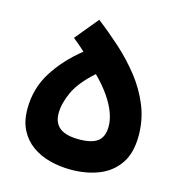

<svg xmlns="http://www.w3.org/2000/svg" viewBox="-108 -818 862 920"><g transform="rotate(15 323.0 -357.5)"><path d="M271.5 -722.2 176.8 -607.4Q190.4 -596.7 209 -580.8Q227.5 -564.9 237.8 -555.2Q151.9 -486.3 100.6 -404.3Q49.3 -322.3 49.3 -221.2Q49.3 -160.6 71.5 -117.4Q93.8 -74.2 132.3 -46.6Q170.9 -19 220.7 -6.1Q270.5 6.8 325.2 6.8Q401.4 6.8 463.1 -17.6Q524.9 -42 561.3 -95Q597.7 -147.9 597.7 -233.9Q597.7 -313.5 569.1 -383.3Q540.5 -453.1 492.9 -513.4Q445.3 -573.7 387.5 -625.7Q329.6 -677.7 271.5 -722.2ZM323.2 -466.8Q366.2 -423.8 393.6 -383.8Q420.9 -343.8 434.1 -307.9Q447.3 -272 447.3 -240.7Q447.3 -189.5 418.5 -166.5Q389.6 -143.6 325.2 -143.6Q260.3 -143.6 229.7 -167.7Q199.2 -191.9 199.2 -239.3Q199.2 -288.6 225.8 -346.2Q252.4 -403.8 323.2 -466.8Z"/></g></svg>

Font: Estedad-FD-VF Thin
Style: Regular
Weight: 100
Designer: Amin Abedi
Version: Version 5.0